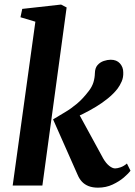

<svg xmlns="http://www.w3.org/2000/svg" viewBox="-20 -834 606 863"><path d="M37 0 139 -736.5 72 -756.5 80 -794 254.5 -813.5 279.5 -800.5 170.5 0ZM420.5 9.5Q396 9.5 378.2 2.5Q360.5 -4.5 348.5 -17.2Q336.5 -30 329 -48L218.5 -297.5Q245.5 -314 272 -329.5Q298.5 -345 325.5 -367.5Q352.5 -390 379.5 -425.5Q394 -444.5 400 -464.2Q406 -484 406.5 -505Q407 -528.5 418.5 -541.5Q430 -554.5 446.5 -560Q463 -565.5 477.5 -565.5Q504.5 -565.5 519.2 -548.8Q534 -532 534 -509Q535 -486.5 527 -468Q519 -449.5 508 -435Q490.5 -412.5 465 -391.8Q439.5 -371 410.8 -353.8Q382 -336.5 354.8 -323Q327.5 -309.5 306.5 -300L321.5 -346L444 -121.5Q456.5 -100 471 -88.5Q485.5 -77 497.5 -77Q507 -77 521.8 -82Q536.5 -87 550.5 -99L566.5 -67Q558 -54.5 537 -36.5Q516 -18.5 486.2 -4.5Q456.5 9.5 420.5 9.5Z"/></svg>

Font: Merriweather 20pt
Style: Bold Italic
Weight: 700
Italic angle: -7.8°
Version: Version 2.101